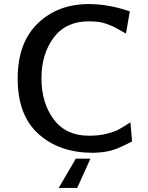

<svg xmlns="http://www.w3.org/2000/svg" viewBox="-20 -733 727 945"><path d="M67 -346Q67 -522 165.5 -617.5Q264 -713 418 -713Q514 -713 619 -677L600 -568Q597 -569 573 -583Q549 -597 540.5 -601Q532 -605 510 -613.5Q488 -622 466 -625Q444 -628 417 -628Q304 -628 244 -547.5Q184 -467 184 -348Q184 -227 244 -146Q304 -65 418 -65Q467 -65 504.5 -74.5Q542 -84 561 -94Q580 -104 622 -131L630 -37Q574 -7 535 5.5Q496 18 437 19Q273 19 170 -73Q67 -165 67 -346ZM269 192 353 48H425L360 192Z"/></svg>

Font: Coval
Style: Medium
Weight: 500
Foundry: Context Ltd
Version: Version 001.000